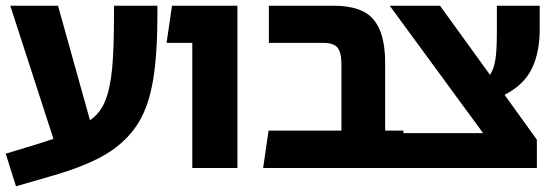

<svg xmlns="http://www.w3.org/2000/svg" viewBox="-26 -588 1960 672"><path d="M525 -568V-541Q525 -399 510 -309Q495 -219 460.5 -161.5Q426 -104 366 -62Q291 -10 144 31L30 64L-6 -50L112 -86Q118 -88 161 -102L10 -568H177L289 -167Q325 -192 342.5 -235.5Q360 -279 366.5 -349Q373 -419 373 -540V-568Z M647 -438H557L576 -568H805V0H647Z M1386 -131V0H895L914 -131H1169V-364Q1169 -404 1155.5 -421Q1142 -438 1105 -438H915V-568H1141Q1241 -568 1281.5 -519.5Q1322 -471 1322 -369V-131Z M1740 -256 1853 -99V0H1351L1367 -122H1665L1338 -568H1514L1689 -326Q1703 -347 1708 -380.5Q1713 -414 1713 -473V-568H1863V-485Q1863 -405 1835.5 -348Q1808 -291 1740 -256Z"/></svg>

Font: FiraGOUPP
Style: Bold
Weight: 700
Designer: bBox Type
Foundry: bBox Type GmbH
Version: Version 1.001